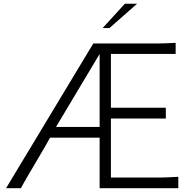

<svg xmlns="http://www.w3.org/2000/svg" viewBox="-20 -991 1004 1021"><path d="M644 -971.2H709L562 -841.8H525.9ZM928.2 9.8H509.8V-258.8H246.1Q222.2 -214.8 168.5 -124.5Q114.7 -34.2 90.8 9.8H12.2L476.1 -759.8H820.8Q847.7 -759.8 914.1 -763.2V-704.1H569.8V-418H861.8V-360.8H569.8V-46.9H835.9Q856 -46.9 928.2 -50.8ZM509.8 -704.1 277.8 -315.9H509.8V-686Z"/></svg>

Font: Junction Light
Style: Regular
Weight: 300
Designer: Caroline Hadilaksono
Foundry: Caroline Hadilaksono
Version: Version 1.002